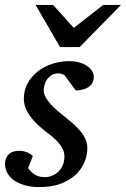

<svg xmlns="http://www.w3.org/2000/svg" viewBox="-28 -740 506 772"><path d="M349.1 -431.2Q349.1 -413.6 341.3 -403.1Q333.5 -392.6 322.3 -386.7Q311 -380.9 298.6 -378.7Q286.1 -376.5 276.9 -376L231.9 -437Q229 -439.5 222.7 -442.1Q216.3 -444.8 207 -444.8Q190.4 -444.8 179.2 -437.7Q168 -430.7 160.9 -420.2Q153.8 -409.7 150.9 -397.7Q147.9 -385.7 147.9 -376Q147.9 -362.3 155.8 -348.4Q163.6 -334.5 176.3 -320.6Q189 -306.6 204.8 -293.2Q220.7 -279.8 236.8 -267.1Q253.4 -253.9 268.8 -240Q284.2 -226.1 296.4 -211.2Q308.6 -196.3 315.9 -179.7Q323.2 -163.1 323.2 -145Q323.2 -114.3 310.8 -85.9Q298.3 -57.6 274.2 -35.6Q250 -13.7 214.1 -0.7Q178.2 12.2 131.8 12.2Q95.7 12.2 69.3 4.2Q43 -3.9 25.9 -16.8Q8.8 -29.8 0.5 -46.4Q-7.8 -63 -7.8 -80.1Q-7.8 -104 6.6 -118.9Q21 -133.8 51.8 -133.8Q61 -133.8 69.3 -131.3Q77.6 -128.9 84.5 -125.7Q91.3 -122.6 96.4 -118.9Q101.6 -115.2 104 -112.8L85 -64Q95.7 -48.8 111.6 -38.3Q127.4 -27.8 152.8 -27.8Q168 -27.8 182.1 -33.7Q196.3 -39.6 207.3 -50.3Q218.3 -61 224.6 -76.4Q231 -91.8 231 -110.8Q231 -126 224.9 -139.4Q218.8 -152.8 207.8 -165.5Q196.8 -178.2 181.9 -190.7Q167 -203.1 148.9 -216.8Q133.3 -229 118.9 -243.2Q104.5 -257.3 93 -273.2Q81.5 -289.1 74.7 -306.6Q67.9 -324.2 67.9 -342.8Q67.9 -379.4 84.5 -407.7Q101.1 -436 127.2 -455.3Q153.3 -474.6 185.3 -484.4Q217.3 -494.1 248 -494.1Q276.4 -494.1 295.7 -487.5Q314.9 -481 326.9 -471.4Q338.9 -461.9 344 -450.9Q349.1 -439.9 349.1 -431.2ZM292.5 -550.8H213.4L115.2 -720.2H185.5L268.6 -627.9L387.2 -720.2H458.5Z"/></svg>

Font: Charis SIL Am
Style: Italic
Weight: 400
Italic angle: -11°
Foundry: SIL International
Version: Version 5.000